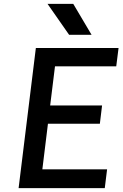

<svg xmlns="http://www.w3.org/2000/svg" viewBox="-20 -976 640 996"><path d="M76.5 0 166 -727H595L583 -632H215L271 -678.5L236 -394.5L190 -429H509.5L498 -334H201L233.5 -373L192.5 -39L149.5 -97.5H535.5L523.5 0ZM338.5 -795.5 226.5 -956H360L455 -795.5Z"/></svg>

Font: Spline Sans Mono Medium
Style: Italic
Weight: 500
Italic angle: -4°
Monospace: yes
Designer: Eben Sorkin, Mirko Velimirovic
Foundry: Sorkin Type
Version: Version 1.004